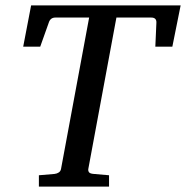

<svg xmlns="http://www.w3.org/2000/svg" viewBox="-20 -691 689 711"><path d="M124 0V-42L182.1 -46.9Q190.9 -47.9 197.8 -52.5Q204.6 -57.1 206.1 -65.9L310.1 -626H185.1Q166 -626 160.2 -606L128.9 -518.1H65.9L95.2 -670.9H648.9L618.2 -518.1H555.2L559.1 -606Q560.5 -626 540 -626H411.1L307.1 -65.9Q305.7 -58.6 309.6 -53.2Q313.5 -47.9 327.1 -46.9L383.8 -42V0Z"/></svg>

Font: Charis
Style: Italic
Weight: 400
Italic angle: -11°
Designer: Walt Agee, Miriam Martin, Annie Olsen, Victor Gaultney, Lorna Priest, Alan Ward, Bob Hallissy, Martin Hosken, Sharon Cor
Foundry: SIL Global
Version: Version 7.000